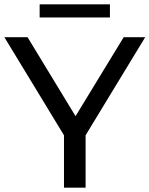

<svg xmlns="http://www.w3.org/2000/svg" viewBox="-24 -873 695 893"><path d="M273.6 -268.1 296.6 -206 -3.7 -700H104.1L357 -283.9H297.6L551.3 -700H651.4L351.1 -206L374.1 -268.1V0H273.6ZM160.4 -852.9H487.3V-791.7H160.4Z"/></svg>

Font: iiserrat Thin
Style: Regular
Weight: 100
Designer: Akira Ohta
Foundry: Akira Ohta
Version: Version 1.200;Glyphs 3.3.1 (3343)